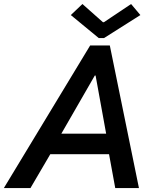

<svg xmlns="http://www.w3.org/2000/svg" viewBox="-63 -949 782 969"><path d="M392.1 -719.7H491.2L638.2 0H518.6L487.3 -170.9H190.9L90.8 0H-43.5ZM294.4 -873 353 -928.7 456.5 -836.9H461.4L598.6 -928.7L645.5 -873L461.9 -756.8H435.5ZM472.7 -274.4 419.4 -567.9H415.5L246.6 -274.4Z"/></svg>

Font: Reddit Sans Chocolate SemiBold
Style: Italic
Weight: 600
Italic angle: -11.25°
Designer: Stephen Hutchings
Version: Version 1.013